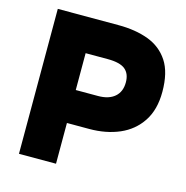

<svg xmlns="http://www.w3.org/2000/svg" viewBox="-105 -807 878 906"><g transform="rotate(15 334.5 -354.0)"><path d="M67 0V-708H364Q447 -708 510 -684.5Q573 -661 609 -606.5Q645 -552 645 -457Q645 -370 607 -312.5Q569 -255 504 -227Q439 -199 357 -199H248V0ZM248 -360H357Q409 -360 438 -385Q467 -410 467 -456Q467 -498 441.5 -519Q416 -540 356 -540H248Z"/></g></svg>

Font: Onest Black
Style: Regular
Weight: 900
Designer: Dmitri Voloshin, Andrey Kudryavtsev
Foundry: Dmitri Voloshin, Andrey Kudryavtsev
Version: Version 1.000;gftools[0.9.33]